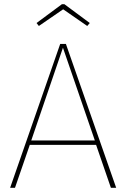

<svg xmlns="http://www.w3.org/2000/svg" viewBox="-20 -889 597 909"><path d="M429 -224 278 -663 128 -224ZM435 -203H121L51 0H28L265 -681H292L530 0H505ZM164 -766 153 -780 273 -869H285L405 -780L393 -766L279 -845Z"/></svg>

Font: FiraSans
Style: Regular
Weight: 150
Designer: Carrois Corporate & Edenspiekermann AG
Foundry: Carrois Corporate GbR & Edenspiekermann AG
Version: Version 3.106;PS 003.106;hotconv 1.0.70;makeotf.lib2.5.58329